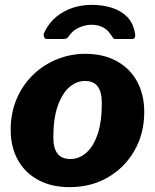

<svg xmlns="http://www.w3.org/2000/svg" viewBox="-20 -762 640 792"><path d="M267 10Q193 10 138 -19.5Q83 -49 53.5 -102.5Q24 -156 24 -226Q24 -296 48.5 -353.5Q73 -411 115.5 -452.5Q158 -494 214 -517Q270 -540 332 -540Q407 -540 462 -509.5Q517 -479 546 -425Q575 -371 575 -300Q575 -211 534.5 -140.5Q494 -70 424.5 -30Q355 10 267 10ZM270 -106Q306 -106 335.5 -131.5Q365 -157 382.5 -208Q400 -259 400 -336Q400 -383 383 -405.5Q366 -428 330 -428Q295 -428 265.5 -402Q236 -376 218 -324.5Q200 -273 200 -196Q200 -150 217.5 -128Q235 -106 270 -106ZM174 -601Q165 -601 161.5 -610.5Q158 -620 163 -629Q182 -668 212 -692.5Q242 -717 279 -729.5Q316 -742 358 -742Q403 -742 441 -730Q479 -718 504.5 -692.5Q530 -667 537 -623Q539 -614 536.5 -607.5Q534 -601 522 -601H456Q448 -601 445 -607.5Q442 -614 434 -623Q427 -634 415.5 -642.5Q404 -651 389.5 -655.5Q375 -660 359 -660Q333 -660 306.5 -648.5Q280 -637 264 -613Q259 -605 252.5 -603Q246 -601 241 -601Z"/></svg>

Font: Libre Franklin ExtraBold
Style: Italic
Weight: 800
Italic angle: -8°
Designer: Pablo Impallari, Rodrigo Fuenzalida, Nhung Nguyen
Foundry: Impallari Type
Version: Version 3.000